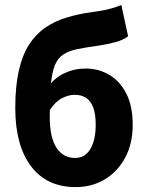

<svg xmlns="http://www.w3.org/2000/svg" viewBox="-20 -750 601 782"><path d="M287.9 12Q170.2 12 106.2 -73.1Q42.2 -158.1 42.2 -310Q42.2 -399.5 56.9 -463.2Q71.5 -526.9 99 -569.2Q126.5 -611.6 165 -637.8Q203.6 -664.1 251.7 -678.7Q299.9 -693.4 355.1 -700.7Q385 -704.7 405.5 -709Q426 -713.4 442.2 -718.2Q458.4 -723 474 -730L501.8 -602.4Q482.8 -587.5 451.3 -578.7Q419.7 -569.9 385.8 -564.9Q332.4 -557.5 296.3 -550.2Q260.3 -542.9 237.6 -528Q214.9 -513 203.2 -483.7Q191.5 -454.4 187 -404.3Q182.6 -354.2 182.6 -275.4Q182.6 -189.8 210.1 -148.2Q237.6 -106.6 286.2 -106.6Q313.3 -106.6 331.8 -123.2Q350.4 -139.7 360.1 -170.1Q369.8 -200.4 369.8 -241.6Q369.8 -285.9 359.5 -312.8Q349.1 -339.7 330.2 -351.8Q311.2 -363.8 284.2 -363.8Q259.4 -363.8 232.6 -350.2Q205.9 -336.6 182.3 -301.3L175.7 -395Q201.5 -432.8 242.3 -451.9Q283 -470.9 329.1 -470.9Q381.2 -470.9 424.9 -445.3Q468.6 -419.7 494.5 -368.7Q520.5 -317.7 520.5 -241.6Q520.5 -165.3 490.1 -108.4Q459.7 -51.5 407.3 -19.7Q354.9 12 287.9 12Z"/></svg>

Font: Source Sans 3 VF
Style: Regular
Weight: 200
Designer: Paul D. Hunt
Foundry: Adobe
Version: Version 3.046;hotconv 1.0.118;makeotfexe 2.5.65603